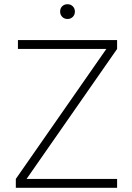

<svg xmlns="http://www.w3.org/2000/svg" viewBox="-20 -890 625 910"><path d="M65 -700H535V-658L106 -42H535V0H55V-42L484 -658H65ZM300 -800Q285 -800 275 -810Q265 -820 265 -835Q265 -851 275 -860.5Q285 -870 300 -870Q315 -870 325 -860Q335 -850 335 -835Q335 -820 325 -810Q315 -800 300 -800Z"/></svg>

Font: Retni Sans Light
Style: Regular
Weight: 300
Designer: Vitaly Kuzmin
Foundry: ParaType Ltd.
Version: Version 1.00;March 2, 2019;FontCreator 11.5.0.2425 64-bit; t